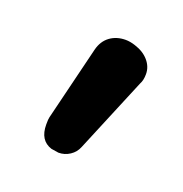

<svg xmlns="http://www.w3.org/2000/svg" viewBox="-56 -684 297 311"><g transform="rotate(20 92.5 -528.5)"><path d="M60.5 -425.8Q39.1 -432.6 39.1 -460Q39.1 -469.7 40 -472.7L71.3 -600.6Q75.2 -616.2 86.4 -624.5Q97.7 -632.8 113.3 -632.8Q121.1 -632.8 129.9 -629.9Q145.5 -625 154.3 -614.7Q163.1 -604.5 163.1 -591.8Q163.1 -581.1 159.2 -574.2L105.5 -445.3Q101.6 -435.5 92.8 -429.7Q84 -423.8 73.2 -423.8Z"/></g></svg>

Font: jf-openhuninn-2.0
Style: Regular
Weight: 400
Designer: [Kosugi Maru]
Designed by MOTOYA      

[Varela Round]
Joe Prince (Latin component); Avraham Cornfeld (Hebrew component)
Foundry: justfont CO.,LTD.
Version: 2.0